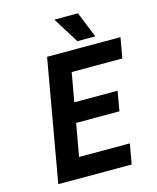

<svg xmlns="http://www.w3.org/2000/svg" viewBox="-131 -993 888 1084"><g transform="rotate(-15 313.5 -451.5)"><path d="M513 -308 533 -423H280L310 -592H606L627 -711H198L73 0H502L523 -118H226L260 -308ZM491 -752 430 -903H292L386 -752Z"/></g></svg>

Font: Asimov
Style: NarIt
Weight: 500
Designer: Google
Version: Version 2.000980; 2014